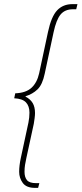

<svg xmlns="http://www.w3.org/2000/svg" viewBox="-20 -780 396 932"><path d="M150 132Q108 132 90.5 108Q73 84 73 54Q73 24 81 -13L118 -185Q123 -210 123 -233Q123 -265 106 -283Q89 -301 49 -303L54 -327Q106 -329 133 -354Q160 -379 170 -424L213 -625Q229 -700 257.5 -730Q286 -760 332 -760H356L350 -735H334Q295 -735 274 -709.5Q253 -684 240 -623L197 -422Q186 -369 162 -346Q138 -323 104 -313V-311Q127 -299 138.5 -280Q150 -261 150 -231Q150 -221 148 -206Q146 -191 144 -179L108 -13Q104 5 101.5 20.5Q99 36 99 54Q99 80 111 94.5Q123 109 155 109H171L165 132Z"/></svg>

Font: Noto Serif ExtraCondensed Thin
Style: Italic
Weight: 100
Width: 2
Italic angle: -12°
Designer: Monotype Design Team
Foundry: Monotype Imaging Inc.
Version: Version 2.013